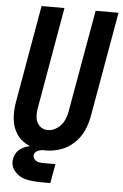

<svg xmlns="http://www.w3.org/2000/svg" viewBox="-60 -777 636 994"><g transform="rotate(5 257.5 -280.5)"><path d="M240 174H195Q157 174 119.5 167.5Q82 161 56 132.5Q30 104 37 66Q51 -14 184 -14V8Q171 8 157.5 15.5Q144 23 142 36Q140 49 149 59Q158 69 170.5 71.5Q183 74 196 74H258ZM201 8Q157 8 116 -8.5Q75 -25 51 -59.5Q27 -94 22.5 -138.5Q18 -183 26 -227L115 -735H234L142 -209Q137 -184 139.5 -158.5Q142 -133 159.5 -115.5Q177 -98 202 -98Q228 -98 251 -114Q274 -130 286 -154Q298 -178 302 -203L396 -735H515L418 -185Q411 -147 394 -110.5Q377 -74 346 -45.5Q315 -17 276.5 -4.5Q238 8 201 8Z"/></g></svg>

Font: Iosevka SS08
Style: Bold Italic
Weight: 700
Italic angle: -10°
Monospace: yes
Designer: Belleve Invis
Foundry: Belleve Invis
Version: 2.1.0; ttfautohint (v1.8.2)